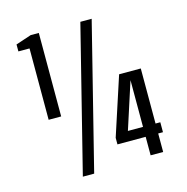

<svg xmlns="http://www.w3.org/2000/svg" viewBox="-107 -817 907 933"><g transform="rotate(-15 346.5 -350.0)"><path d="M196 15 379 -715H436L253 15ZM170 -715V-295H107V-654H51V-689L129 -715ZM541 0V-93H399V-126L495 -420H604V-143H628V-93H604V0ZM465 -143H541V-378Z"/></g></svg>

Font: Pathway Gothic One
Style: Regular
Weight: 400
Version: Version 1.003; ttfautohint (v1.8.4.7-5d5b);gftools[0.9.26]